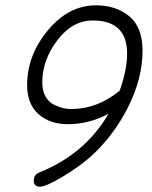

<svg xmlns="http://www.w3.org/2000/svg" viewBox="-20 -696 573 722"><path d="M107 -16Q107 -40 129 -48Q300 -117 388 -268Q314 -229 236 -229Q167 -229 124.5 -267Q82 -305 82 -376Q82 -488 160 -582Q238 -676 341 -676Q416 -676 466 -635Q516 -594 516 -505Q516 -401 461.5 -293Q407 -185 322 -108Q278 -69 215.5 -31.5Q153 6 130 6Q107 6 107 -16ZM248 -286Q346 -286 430 -355Q458 -434 458 -494Q458 -619 329 -619Q252 -619 195.5 -544.5Q139 -470 139 -386Q139 -355 151 -333.5Q163 -312 182.5 -302.5Q202 -293 217.5 -289.5Q233 -286 248 -286Z"/></svg>

Font: Comic Neue
Style: Italic
Weight: 400
Italic angle: -12°
Designer: Craig Rozynski
Foundry: Craig Rozynski
Version: Version 2.003